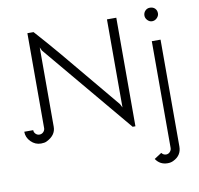

<svg xmlns="http://www.w3.org/2000/svg" viewBox="-84 -654 987 951"><g transform="rotate(-10 409.5 -179.0)"><path d="M697 -532Q697 -546 706.5 -556Q716 -566 730 -566Q746 -566 755.5 -556.5Q765 -547 765 -532Q765 -519 754.5 -508.5Q744 -498 730 -498Q717 -498 707 -508.5Q697 -519 697 -532ZM111 -68V-547H142Q197 -486 257 -415Q317 -344 389.5 -256Q462 -168 502 -121L511 -103V-546H558V0H544L167 -450L159 -467V-68Q159 -25 111 -2Q101 3 83 3Q54 3 32.5 -18.5Q11 -40 11 -69H56Q56 -58 64 -50Q72 -42 83 -42Q94 -42 102 -49.5Q110 -57 111 -68ZM684 164Q695 164 703 155.5Q711 147 711 136V-401H755V136Q755 182 712 202Q700 208 684 208Q645 208 624 176L661 152Q670 164 684 164Z"/></g></svg>

Font: Bhavuka
Style: Regular
Weight: 400
Version: 2.94.0; ttfautohint (v1.2) -l 7 -r 28 -G 50 -x 13 -D deva -f